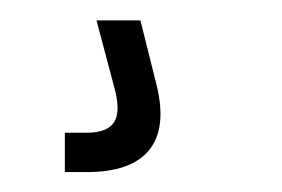

<svg xmlns="http://www.w3.org/2000/svg" viewBox="-20 -20 276 188"><path d="M43.5 148.5V110H64.5Q85.5 110 92 99.2Q98.5 88.5 91.5 64L74.5 0H117.5L133.5 64Q143.5 105.5 126 127Q108.5 148.5 65 148.5Z"/></svg>

Font: Big Shoulders Stencil Text Thin ExtraLight
Style: Regular
Weight: 250
Version: Version 2.001